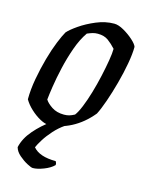

<svg xmlns="http://www.w3.org/2000/svg" viewBox="-108 -569 649 837"><g transform="rotate(15 217.0 -150.0)"><path d="M136 0Q122 0 100 -12Q78 -24 57 -43.5Q36 -63 24 -84Q24 -128 33 -177.5Q42 -227 55 -273.5Q68 -320 82.5 -355.5Q97 -391 107 -408Q120 -423 151 -444.5Q182 -466 222.5 -483Q263 -500 303 -500Q322 -500 346.5 -486Q371 -472 390.5 -454.5Q410 -437 414 -425Q414 -394 406 -349Q398 -304 385 -256Q372 -208 357.5 -166.5Q343 -125 331 -102Q291 -53 240 -26.5Q189 0 136 0ZM193 -60Q206 -60 216.5 -63Q227 -66 240 -73Q251 -87 263.5 -117.5Q276 -148 287.5 -187Q299 -226 308 -266.5Q317 -307 322.5 -340.5Q328 -374 328 -393Q311 -412 292.5 -425.5Q274 -439 245 -439Q233 -439 222.5 -436Q212 -433 198 -427Q175 -394 158.5 -347.5Q142 -301 131 -253Q120 -205 114 -165.5Q108 -126 106 -105Q115 -90 137.5 -75Q160 -60 193 -60ZM122 200Q115 200 96 190Q77 180 58.5 164Q40 148 35 129Q44 88 76.5 50.5Q109 13 148 -14H210Q185 3 163.5 27Q142 51 128 73.5Q114 96 108 110Q137 145 211 145Q213 148 214.5 152.5Q216 157 215 162Q199 178 170.5 189Q142 200 122 200Z"/></g></svg>

Font: Texturina 72pt 72pt Medium
Style: Italic
Weight: 500
Italic angle: -11°
Designer: Guillermo Torres Carreño
Foundry: Omnibus-Type
Version: Version 1.002; ttfautohint (v1.8.3)